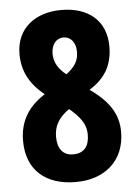

<svg xmlns="http://www.w3.org/2000/svg" viewBox="-53 -764 582 815"><g transform="rotate(-5 238.5 -356.5)"><path d="M239 -723C126 -723 46 -660 46 -552C46 -482 74 -424 138 -373C61 -324 29 -261 29 -183C29 -59 109 10 238 10C359 10 447 -61 447 -186C447 -259 412 -317 329 -375C399 -418 429 -475 429 -551C429 -661 354 -723 239 -723ZM238 -606C268 -606 290 -581 290 -541C290 -505 277 -480 237 -449C204 -475 186 -504 186 -541C186 -580 207 -606 238 -606ZM170 -188C170 -232 187 -267 235 -301L246 -292C292 -251 305 -221 305 -186C305 -137 283 -108 236 -108C192 -108 170 -139 170 -188Z"/></g></svg>

Font: Noto Sans Gujarati UI ExtraCondensed ExtraBold
Style: Regular
Weight: 800
Width: 2
Designer: Jelle Bosma - Monotype Design Team, Universal Thirst
Foundry: Monotype Imaging Inc.
Version: Version 2.106